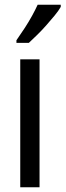

<svg xmlns="http://www.w3.org/2000/svg" viewBox="-20 -786 275 806"><path d="M146 0H65V-537H146ZM235 -757Q226 -741 209.5 -721Q193 -701 174 -679.5Q155 -658 135.5 -639Q116 -620 101 -606H49V-617Q68 -644 84.5 -669.5Q101 -695 114.5 -719.5Q128 -744 138 -766H235Z"/></svg>

Font: Noto Sans Khmer ExtraCondensed
Style: Regular
Weight: 400
Width: 2
Designer: Danh Hong and the Monotype Design Team
Foundry: Monotype Imaging Inc.
Version: Version 2.004